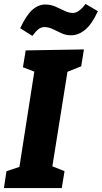

<svg xmlns="http://www.w3.org/2000/svg" viewBox="-26 -959 519 979"><path d="M388 -621 318 -593 241 -111 303 -86 289 0H-6L7 -86L73 -108L149 -594L91 -616L105 -702L402 -707ZM139 -776 77 -815Q107 -880 138 -908Q169 -936 205 -936Q233 -936 257.5 -925Q282 -914 304 -903.5Q326 -893 345 -893Q377 -893 410 -939L473 -902Q443 -836 408.5 -807.5Q374 -779 337 -779Q310 -779 287.5 -789.5Q265 -800 243.5 -810.5Q222 -821 200 -821Q184 -821 170.5 -810.5Q157 -800 139 -776Z"/></svg>

Font: Bitter ExtraBold
Style: Italic
Weight: 800
Italic angle: -9°
Designer: Sol Matas, and Bitter project Authors
Foundry: Sol Matas
Version: Version 2.001